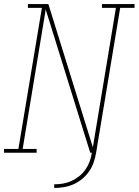

<svg xmlns="http://www.w3.org/2000/svg" viewBox="-38 -755 685 949"><path d="M230 174V156Q251 156 272.5 152.5Q294 149 315 139.5Q336 130 354 115.5Q372 101 385 82Q398 63 405.5 42Q413 21 416 0H408L188 -708L74 -19H143V0H-18V-19H53L169 -716H100V-735H201L421 -27L535 -716H466V-735H627V-716H556L437 0Q433 24 425 47.5Q417 71 402.5 92Q388 113 368 129.5Q348 146 325 156Q302 166 277.5 170Q253 174 230 174Z"/></svg>

Font: Iosevka Etoile Thin Oblique
Style: Regular
Weight: 100
Italic angle: -9°
Designer: Belleve Invis
Foundry: Belleve Invis
Version: Version 15.5.2; ttfautohint (v1.8.4)